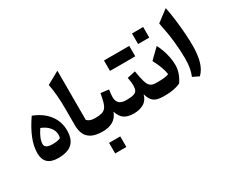

<svg xmlns="http://www.w3.org/2000/svg" viewBox="-150 -1259 2372 1996"><g transform="rotate(-30 1036.0 -261.5)"><path d="M211.9 8.3Q130.9 8.3 89.1 -30Q47.4 -68.4 47.4 -142.1Q47.4 -227.1 84.7 -319.3Q122.1 -411.6 191.9 -511.7Q306.2 -468.3 370.1 -386.2Q434.1 -304.2 434.1 -197.8Q434.1 -92.3 380.6 -42Q327.1 8.3 211.9 8.3ZM205.1 -356.9Q141.6 -262.7 141.6 -200.2Q141.6 -146.5 233.4 -146.5Q297.4 -146.5 329.1 -163.6Q334.5 -181.2 334.5 -202.6Q334.5 -251.5 300.3 -292.2Q266.1 -333 205.1 -356.9Z M656.7 -783.7V-193.4Q670.9 -177.7 693.4 -168.9Q715.8 -160.2 754.4 -160.2H754.9V0H754.4Q664.6 0 616 -27.3Q567.4 -54.7 549.1 -100.1Q530.8 -145.5 530.8 -199.7V-393.1Q530.8 -479 524.7 -557.4Q518.6 -635.7 504.9 -699.7Z M747.1 134.8H881.3V261.7H747.1ZM754.9 0Q745.1 0 740.2 -7.8Q735.4 -15.6 735.4 -36.6V-123.5Q735.4 -144.5 740.2 -152.3Q745.1 -160.2 754.9 -160.2Q802.7 -160.2 832.3 -168.9Q861.8 -177.7 879.2 -199.5Q896.5 -221.2 907.2 -259.8Q918 -298.3 928.2 -357.9L1024.4 -346.2Q1021 -320.8 1018.3 -297.9Q1015.6 -274.9 1015.6 -256.3Q1015.6 -212.4 1041 -186.3Q1066.4 -160.2 1127 -160.2H1127.4V0H1127Q1050.8 0 1010 -29.1Q969.2 -58.1 949.2 -123Q924.8 -58.1 874.8 -29.1Q824.7 0 754.9 0Z M1127.4 0Q1117.7 0 1112.8 -7.8Q1107.9 -15.6 1107.9 -36.6V-123.5Q1107.9 -144.5 1112.8 -152.3Q1117.7 -160.2 1127.4 -160.2Q1184.1 -160.2 1213.6 -169.2Q1243.2 -178.2 1253.9 -199.5Q1264.6 -220.7 1264.6 -257.3Q1264.6 -275.9 1260.7 -305.4Q1256.8 -335 1252.9 -353L1351.1 -374.5Q1364.7 -292 1378.2 -245.1Q1391.6 -198.2 1414.3 -179.2Q1437 -160.2 1478.5 -160.2H1479V0H1478.5Q1435.5 0 1402.8 -9.8Q1370.1 -19.5 1347.4 -46.1Q1324.7 -72.8 1311 -123.5Q1293.5 -57.1 1243.9 -28.6Q1194.3 0 1127.4 0ZM1432.6 -508.3 1282.2 -507.8H1209Q1174.8 -507.8 1129.4 -508.3V-633.3H1432.6Z M1522 -731H1656.2V-604H1522ZM1479 0Q1469.2 0 1464.4 -7.8Q1459.5 -15.6 1459.5 -36.6V-123.5Q1459.5 -144.5 1464.4 -152.3Q1469.2 -160.2 1479 -160.2H1516.6Q1552.7 -160.2 1584.2 -164.1Q1615.7 -168 1636.2 -177.2Q1629.9 -221.7 1610.4 -272.9Q1590.8 -324.2 1563 -376.5L1679.2 -489.7Q1698.2 -456.5 1714.1 -411.9Q1730 -367.2 1739.7 -318.4Q1749.5 -269.5 1749.5 -223.6Q1749.5 -174.3 1733.4 -127.7Q1717.3 -81.1 1686 -35.2Q1644.5 -16.1 1598.4 -8.1Q1552.2 0 1494.1 0Z M1957.5 -783.7Q1973.1 -707 1983.9 -620.8Q1994.6 -534.7 2000.2 -452.6Q2005.9 -370.6 2005.9 -306.2Q2005.9 -198.2 1983.6 -119.9Q1961.4 -41.5 1910.6 7.8L1835.9 -28.3Q1853.5 -70.3 1862.1 -117.4Q1870.6 -164.6 1870.6 -235.4Q1870.6 -327.6 1859.1 -433.8Q1847.7 -540 1818.8 -679.2Z"/></g></svg>

Font: Pinar-DS3-FD Bold
Style: Regular
Weight: 700
Designer: Amin Abedi
Version: Version 3.000